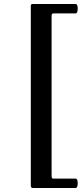

<svg xmlns="http://www.w3.org/2000/svg" viewBox="-20 -767 419 960"><path d="M145 173Q134 173 134 162V-738Q134 -747 144 -747H358Q365 -747 367.5 -735.5Q370 -724 367.5 -712Q365 -700 358 -700H248Q238 -700 238 -689V112Q238 126 245 126H358Q365 126 367.5 137.5Q370 149 367.5 161Q365 173 358 173Z"/></svg>

Font: Junicode
Style: Bold Italic
Weight: 700
Italic angle: -11°
Designer: Peter S. Baker
Version: Version 2.100; ttfautohint (v1.8.4)